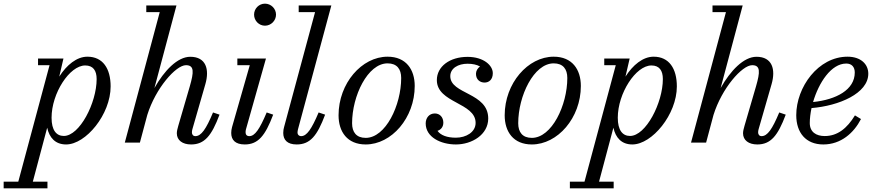

<svg xmlns="http://www.w3.org/2000/svg" viewBox="-110 -780 4808 1050"><path d="M-90 213.5V250H149.5V213.5H69.5L148 -81.5C160 -27 192.5 10 251.5 10C359.5 10 495 -154.5 495 -307.5C495 -405 452.5 -470 368 -470C309.5 -470 254.5 -424.5 214 -361L237 -460H98V-423.5H161L-10 213.5ZM172 -136C172 -270 270.5 -422 356 -422C399.5 -422 418.5 -394 418.5 -347.5C418.5 -217.5 325.5 -36.5 239 -36.5C198 -36.5 172 -68 172 -136Z M928 -308 865 -92C860 -75.5 857 -61.5 857 -51C857 -13 888 10 935 10C1008.5 10 1047.5 -38 1090.5 -153L1055 -165C1017 -74 990.5 -35.5 958.5 -35.5C946 -35.5 939.5 -44.5 939.5 -56C939.5 -61 940.5 -68 942 -73L1013 -319.5C1036.5 -400.5 1017 -469.5 930.5 -469.5C860.5 -469.5 788 -393.5 734.5 -298.5L855 -750H690V-713.5H763.5L572.5 0H655L695.5 -151.5C741 -297.5 851.5 -423.5 907 -423.5C953 -423.5 950.5 -386 928 -308Z M1279.5 -700C1279.5 -667 1306 -639.5 1339 -639.5C1372 -639.5 1399.5 -667 1399.5 -700C1399.5 -733 1372 -760 1339 -760C1306 -760 1279.5 -733 1279.5 -700ZM1384 -153 1348.5 -165C1310 -74 1284 -35.5 1253.5 -35.5C1238.5 -35.5 1233 -45 1233 -56.5C1233 -61 1233.5 -67 1235 -72.5L1344.5 -460H1188V-423.5H1256L1159 -85C1156 -74 1154.5 -63 1154.5 -53C1154.5 -15 1176.5 10 1228.5 10C1302 10 1340.5 -38 1384 -153Z M1668 -153 1632.5 -165C1594 -74 1567.5 -35.5 1537 -35.5C1524.5 -35.5 1517 -44 1517 -54.5C1517 -59.5 1518 -66.5 1519.5 -72.5L1702 -750H1523.5V-713.5H1613L1443.5 -85C1441 -76 1439 -66.5 1439 -53C1439 -15.5 1460.5 10 1512.5 10C1586.5 10 1625 -38 1668 -153Z M1890 10C2031 10 2158 -135 2158 -310C2158 -400 2110.5 -470 2009.5 -470C1868.5 -470 1741.5 -324.5 1741.5 -149.5C1741.5 -59.5 1789 10 1890 10ZM1890 -26C1839 -26 1815.5 -57 1815.5 -106C1815.5 -255 1900.5 -433.5 2009.5 -433.5C2060.5 -433.5 2084 -402.5 2084 -353.5C2084 -204.5 1999 -26 1890 -26Z M2560 -132C2560 -275 2352.5 -263.5 2352.5 -363.5C2352.5 -407 2396 -431.5 2447 -431.5C2475 -431.5 2499 -426 2515.5 -416C2501.5 -407.5 2493 -391.5 2493 -376.5C2493 -344 2515.5 -328.5 2540 -328.5C2563.5 -328.5 2585 -344 2585 -380C2585 -422 2535 -469 2447 -469C2349 -469 2279 -416 2279 -342C2279 -216 2491 -219.5 2491 -108C2491 -57 2438.5 -27 2383 -27C2335 -27 2300 -40 2282.5 -64.5C2300.5 -70 2314.5 -85.5 2314.5 -109C2314.5 -138.5 2295.5 -159.5 2268 -159.5C2236.5 -159.5 2218 -134.5 2218 -105C2218 -30.5 2299.5 10 2383.5 10C2470 10 2560 -43 2560 -132Z M2798.5 10C2939.5 10 3066.5 -135 3066.5 -310C3066.5 -400 3019 -470 2918 -470C2777 -470 2650 -324.5 2650 -149.5C2650 -59.5 2697.5 10 2798.5 10ZM2798.5 -26C2747.5 -26 2724 -57 2724 -106C2724 -255 2809 -433.5 2918 -433.5C2969 -433.5 2992.5 -402.5 2992.5 -353.5C2992.5 -204.5 2907.5 -26 2798.5 -26Z M3006.5 213.5V250H3246V213.5H3166L3244.5 -81.5C3256.5 -27 3289 10 3348 10C3456 10 3591.5 -154.5 3591.5 -307.5C3591.5 -405 3549 -470 3464.5 -470C3406 -470 3351 -424.5 3310.5 -361L3333.5 -460H3194.5V-423.5H3257.5L3086.5 213.5ZM3268.5 -136C3268.5 -270 3367 -422 3452.5 -422C3496 -422 3515 -394 3515 -347.5C3515 -217.5 3422 -36.5 3335.5 -36.5C3294.5 -36.5 3268.5 -68 3268.5 -136Z M4024.5 -308 3961.5 -92C3956.5 -75.5 3953.5 -61.5 3953.5 -51C3953.5 -13 3984.5 10 4031.5 10C4105 10 4144 -38 4187 -153L4151.5 -165C4113.5 -74 4087 -35.5 4055 -35.5C4042.5 -35.5 4036 -44.5 4036 -56C4036 -61 4037 -68 4038.5 -73L4109.5 -319.5C4133 -400.5 4113.5 -469.5 4027 -469.5C3957 -469.5 3884.5 -393.5 3831 -298.5L3951.5 -750H3786.5V-713.5H3860L3669 0H3751.5L3792 -151.5C3837.5 -297.5 3948 -423.5 4003.5 -423.5C4049.5 -423.5 4047 -386 4024.5 -308Z M4318.5 -107C4318.5 -132 4322 -160.5 4328 -189C4477.5 -201 4638.5 -269 4638.5 -377C4638.5 -429.5 4597 -470 4525 -470C4364.5 -470 4244.5 -303.5 4244.5 -150C4244.5 -55 4296.5 10 4392.5 10C4489 10 4559.5 -53 4598.5 -129L4565.5 -149C4522.5 -78.5 4470.5 -36 4400 -36C4353.5 -36 4318.5 -58 4318.5 -107ZM4518 -432.5C4549 -432.5 4564.5 -412.5 4564.5 -383.5C4564.5 -289 4463 -235 4336.5 -222C4367.5 -328 4435.5 -432.5 4518 -432.5Z"/></svg>

Font: Bodoni* 06pt
Style: Italic
Weight: 400
Italic angle: -13°
Version: Version 2.3